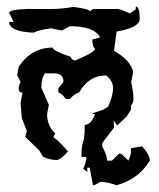

<svg xmlns="http://www.w3.org/2000/svg" viewBox="-20 -478 484 583"><path d="M99.1 -21.5 56.6 -62.5 61.5 -80.1 46.4 -119.1 42.5 -164.6 48.3 -196.8Q36.6 -196.8 36.6 -210Q36.6 -216.8 42.5 -229.5L32.2 -249L36.6 -274.9Q75.2 -333.5 140.1 -333.5Q140.1 -323.7 194.3 -305.7Q198.7 -294.4 208.5 -294.4Q269 -319.8 269 -330.1Q260.3 -335 260.3 -357.9L283.7 -364.3Q267.1 -398.4 191.4 -398.4L168.5 -385.7Q164.1 -385.7 134.3 -392.1Q92.8 -385.7 82.5 -378.9Q7.8 -381.8 7.8 -411.6H21.5L7.8 -439Q7.8 -449.2 64.9 -450.7H140.1Q164.1 -450.7 203.1 -457Q252 -450.7 252 -443.8L263.7 -450.7H338.4Q349.6 -448.7 374 -437.5L391.6 -448.7L392.6 -458.5Q404.3 -456.5 404.3 -421.4Q404.3 -394 334 -382.3L326.2 -323.7Q376 -295.4 384.3 -260.3L378.4 -228Q385.3 -195.3 385.3 -179.2Q385.3 -165 377.4 -157.7V-144.5L365.7 -126L366.7 -124L364.7 -124.5L335.9 -96.7L324.7 -111.8L326.7 -91.3L290.5 -43.5V-32.7Q305.2 -6.8 305.2 9.8H319.8L341.3 -11.2H348.1L370.1 9.8L377.4 -11.2V-27.8L411.6 -33.7Q435.1 -7.8 435.1 9.8Q399.4 66.9 334 84.5Q305.2 74.2 283.7 74.2Q269.5 84.5 262.2 84.5L252.4 31.2H244.6L245.6 44.4L232.9 34.7Q242.2 13.2 242.2 -1.5H227.5V-12.2Q227.5 -36.1 234.9 -55.2Q237.3 -74.2 237.3 -99.1Q256.8 -99.1 268.6 -131.3Q264.2 -131.3 259.8 -133.8L292.5 -144.5L308.1 -153.8Q323.2 -186 323.2 -210.9Q323.2 -232.9 302.2 -249Q249 -249 220.2 -196.8Q210.4 -196.8 191.4 -177.2H180.2Q165.5 -196.8 157.2 -196.8V-210L172.9 -229.5Q172.9 -254.4 145.5 -255.4H116.7Q105.5 -240.7 105.5 -211.4L128.4 -159.7L123 -131.8Q123 -96.2 147.5 -73.2L141.6 -60.5Q148.9 -60.5 186.5 -18.1Q163.6 7.8 152.3 7.8Q127.9 7.3 110.4 -2.4Z"/></svg>

Font: Truetypewriter PolyglOTT
Style: Regular
Weight: 400
Designer: Sergey Beatoff a.k.a. Sam_T
Version: Version 3.76